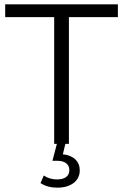

<svg xmlns="http://www.w3.org/2000/svg" viewBox="-20 -664 568 886"><path d="M230 -585H4V-644H524V-585H298V0H230ZM167 181 182 146Q209 164 243 164Q270 164 285 153Q300 142 300 121Q300 101 285.5 89.5Q271 78 243 78H222L244 -6H283L270 48Q307 52 327.5 71.5Q348 91 348 122Q348 159 319.5 180.5Q291 202 244 202Q199 202 167 181Z"/></svg>

Font: Montserrat Ace
Style: Regular
Weight: 400
Designer: Julieta Ulanovsky
Foundry: Julieta Ulanovsky
Version: Version 1